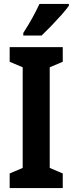

<svg xmlns="http://www.w3.org/2000/svg" viewBox="-20 -953 369 973"><path d="M298 0H29V-74L95 -102V-612L29 -640V-714H298V-640L232 -612V-102L298 -74ZM329 -924Q316 -905 292 -878Q268 -851 241 -823Q214 -795 191 -773H98V-786Q124 -826 144 -862.5Q164 -899 180 -933H329Z"/></svg>

Font: Noto Sans Arabic ExtCond
Style: Bold
Weight: 700
Width: 2
Designer: Monotype Design Team, Nadine Chahine, Nizar Qandah and Khaled Hosny
Foundry: Monotype Imaging Inc.
Version: Version 2.012; ttfautohint (v1.8.4.7-5d5b)